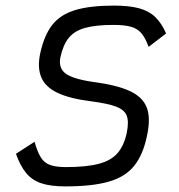

<svg xmlns="http://www.w3.org/2000/svg" viewBox="-20 -652 640 686"><path d="M213 14Q161 14 127.5 2.8Q94 -8.5 73 -34.2Q52 -60 37 -102.5L103.5 -145.5Q113.5 -109.5 125.8 -89.8Q138 -70 159.2 -62.5Q180.5 -55 215 -55Q289 -55 333.2 -66.8Q377.5 -78.5 400.5 -105.5Q423.5 -132.5 433 -178Q441 -217 432.8 -238.5Q424.5 -260 394.2 -271.2Q364 -282.5 306 -290Q229.5 -299.5 185.8 -320.2Q142 -341 127.5 -375.8Q113 -410.5 123.5 -460.5Q137.5 -525.5 166.5 -562.8Q195.5 -600 248.8 -616Q302 -632 387 -632Q441.5 -632 476.8 -622.5Q512 -613 534.8 -591Q557.5 -569 573.5 -532.5L511 -484.5Q499.5 -516.5 485.2 -533.2Q471 -550 447.5 -556.5Q424 -563 385 -563Q322 -563 283.8 -552.2Q245.5 -541.5 225.5 -516.5Q205.5 -491.5 196 -448.5Q188 -410.5 212.8 -390.5Q237.5 -370.5 311 -359.5Q396.5 -348.5 443.2 -327Q490 -305.5 504.5 -267.5Q519 -229.5 505 -166Q491 -98.5 459 -59Q427 -19.5 368 -2.8Q309 14 213 14Z"/></svg>

Font: Victor Mono Thin
Style: Italic
Weight: 100
Italic angle: -12°
Monospace: yes
Designer: Rune Bjørnerås
Version: Version 1.561;gftools[0.9.30]